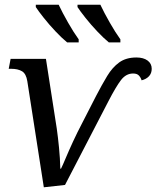

<svg xmlns="http://www.w3.org/2000/svg" viewBox="-20 -786 664 815"><path d="M96 -441Q91 -473 73.5 -483.5Q56 -494 27 -494H17L25 -536H175L221 -240Q226 -205 230.5 -159.5Q235 -114 236 -70H239Q246 -84 259 -115Q272 -146 290 -185Q308 -224 328 -262L388 -379Q413 -427 435 -463.5Q457 -500 486 -521Q515 -542 559 -542Q589 -542 606.5 -529Q624 -516 624 -494Q624 -475 612.5 -462.5Q601 -450 581 -445Q578 -456 570 -465Q562 -474 545 -474Q515 -474 493.5 -446Q472 -418 439 -354L256 -1L166 9ZM442 -606Q420 -624 393 -652.5Q366 -681 343 -710Q320 -739 309 -756V-766H406Q422 -732 446 -690Q470 -648 491 -619V-606ZM265 -606Q243 -624 216 -652.5Q189 -681 166 -710Q143 -739 132 -756V-766H229Q245 -732 269 -690Q293 -648 314 -619V-606Z"/></svg>

Font: NotoSerif-Italic
Style: Regular
Weight: 400
Italic angle: -12°
Designer: Monotype Design Team
Foundry: Monotype Imaging Inc.
Version: Version 2.007; ttfautohint (v1.8) -l 8 -r 50 -G 200 -x 14 -D